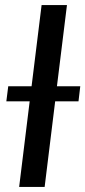

<svg xmlns="http://www.w3.org/2000/svg" viewBox="-20 -737 336 757"><path d="M12.5 -397H104.5L144 -717H244L204.5 -397H296.5L289.5 -337.5H197.5L156 0H55.5L97 -337.5H5Z"/></svg>

Font: Lato Medium
Style: Italic
Weight: 500
Italic angle: -7°
Designer: Lukasz Dziedzic
Foundry: tyPoland Lukasz Dziedzic
Version: Version 2.006; 2014-01-15